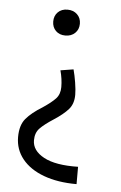

<svg xmlns="http://www.w3.org/2000/svg" viewBox="-50 -504 465 739"><g transform="rotate(5 182.5 -135.0)"><path d="M233 -418Q233 -396 218.5 -382Q204 -368 181 -368Q158 -368 144 -382Q130 -396 130 -418Q130 -440 144 -454Q158 -468 181 -468Q204 -468 218.5 -454Q233 -440 233 -418ZM239 -144Q239 -109 220 -87.5Q201 -66 164 -42Q130 -20 113 -2.5Q96 15 96 44Q96 84 141.5 108.5Q187 133 274 131V198Q201 198 147 178Q93 158 63.5 121.5Q34 85 34 37Q34 -9 55.5 -34.5Q77 -60 118 -85Q151 -107 167 -124Q183 -141 183 -169Q183 -200 174 -233L224 -241Q230 -219 234.5 -191Q239 -163 239 -144Z"/></g></svg>

Font: Ysabeau Infant
Style: Regular
Weight: 400
Designer: Christian Thalmann (Catharsis Fonts)
Version: Version 0.003